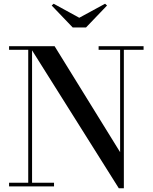

<svg xmlns="http://www.w3.org/2000/svg" viewBox="-20 -997 816 1027"><path d="M151.5 -750V-19.5H269V0H28.5V-19.5H131V-730.5H28.5V-750ZM748 -750V-730.5H642.5V10H615.5L137.5 -750H272L622.5 -183V-730.5H507.5V-750ZM369 -850 256.5 -967.5 267 -977 404 -902 542 -977 552.5 -967.5 440 -850Z"/></svg>

Font: Bodoni Moda 11pt Medium
Style: Regular
Weight: 500
Designer: Owen Earl
Foundry: indestructible type
Version: Version 2.004